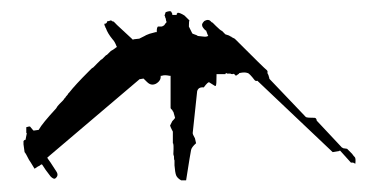

<svg xmlns="http://www.w3.org/2000/svg" viewBox="-20 -334 667 339"><path d="M233.4 -195.3 239.3 -189.5Q244.1 -184.6 249 -184.6Q254.9 -184.6 259.8 -189.5Q263.7 -193.4 263.7 -198.2V-200.2H265.6Q270.5 -202.1 279.3 -200.2H281.2V-198.2V-143.6Q281.2 -142.6 282.2 -141.6L284.2 -139.6Q285.2 -136.7 286.1 -136.7L289.1 -126Q289.1 -125 284.2 -120.1L280.3 -112.3Q281.2 -109.4 283.2 -105.5L285.2 -101.6V-100.6V-95.7V-81.1Q287.1 -81.1 286.1 -62.5Q286.1 -59.6 287.1 -58.6Q287.1 -51.8 288.1 -50.8V-42Q289.1 -29.3 291 -24.4Q293 -19.5 299.8 -15.6H308.6Q316.4 -65.4 317.4 -69.3Q318.4 -74.2 326.2 -81.1L324.2 -89.8Q320.3 -96.7 320.3 -98.6V-99.6L328.1 -172.9Q330.1 -180.7 339.8 -179.7Q347.7 -190.4 349.6 -188.5L357.4 -183.6Q361.3 -180.7 361.3 -183.6Q362.3 -184.6 362.3 -201.2V-203.1H364.3H376H377.9L378.9 -205.1Q379.9 -205.1 380.9 -204.1H386.7Q387.7 -203.1 390.6 -203.1Q392.6 -205.1 396.5 -200.2L402.3 -204.1V-205.1H403.3Q412.1 -207 417 -205.1Q419.9 -205.1 429.7 -192.4Q431.6 -190.4 434.6 -191.4L435.5 -190.4L567.4 -65.4L579.1 -67.4L580.1 -68.4L581.1 -67.4L599.6 -46.9H603.5L607.4 -44.9Q608.4 -54.7 606.4 -56.6L604.5 -58.6Q603.5 -59.6 601.6 -62.5L599.6 -64.5L592.8 -71.3L585.9 -72.3L585 -73.2H584L539.1 -121.1V-122.1Q538.1 -126 535.2 -126Q522.5 -126 521.5 -127H520.5L519.5 -127.9L457 -193.4L456.1 -194.3Q455.1 -195.3 455.1 -198.2Q454.1 -199.2 454.1 -201.2L452.1 -205.1Q453.1 -208 451.2 -210Q445.3 -214.8 401.4 -258.8L397.5 -262.7L394.5 -265.6L392.6 -266.6L390.6 -267.6L388.7 -268.6Q388.7 -269.5 387.7 -269.5Q386.7 -269.5 385.7 -270.5L383.8 -271.5L377.9 -273.4L372.1 -279.3Q369.1 -280.3 361.3 -288.1L357.4 -292L355.5 -293.9L353.5 -294.9L351.6 -296.9Q347.7 -300.8 340.8 -296.9Q335.9 -292 336.9 -289.1Q336.9 -286.1 342.8 -280.3H343.8L346.7 -272.5L347.7 -270.5L344.7 -269.5Q343.8 -268.6 329.1 -270.5Q329.1 -271.5 320.3 -274.4L319.3 -275.4L313.5 -287.1Q313.5 -296.9 314.5 -297.9L305.7 -306.6Q297.9 -311.5 293.9 -311.5L292 -309.6V-307.6H290H286.1H284.2V-309.6L282.2 -313.5Q280.3 -315.4 272.5 -312.5L270.5 -306.6L271.5 -304.7Q271.5 -302.7 272.5 -301.8L273.4 -296.9Q275.4 -294.9 271.5 -292Q270.5 -289.1 267.6 -288.1Q266.6 -287.1 264.6 -287.1H259.8H258.8Q256.8 -285.2 256.8 -279.3V-277.3H254.9Q247.1 -275.4 244.1 -274.4Q236.3 -271.5 235.4 -270.5L225.6 -265.6H224.6L215.8 -264.6L214.8 -263.7L213.9 -264.6L186.5 -290L183.6 -293L180.7 -295.9Q178.7 -295.9 177.7 -296.9Q176.8 -297.9 175.8 -297.9Q173.8 -297.9 172.9 -296.9Q169.9 -296.9 168.9 -295.9V-294.9Q168 -292 164.1 -292L165 -288.1Q166 -287.1 166 -286.1Q166 -285.2 167 -284.2Q169.9 -275.4 178.7 -264.6Q182.6 -260.7 185.5 -252.9L186.5 -251L184.6 -250L183.6 -249L177.7 -245.1L175.8 -244.1L172.9 -241.2L168.9 -237.3L167 -236.3L162.1 -231.4L160.2 -229.5L158.2 -228.5Q156.2 -226.6 155.3 -225.6L152.3 -222.7L146.5 -216.8L144.5 -214.8Q142.6 -213.9 141.6 -212.9L136.7 -208Q112.3 -183.6 102.5 -170.9L100.6 -168.9Q99.6 -168 99.6 -167L97.7 -165Q97.7 -164.1 96.7 -164.1L95.7 -162.1L93.8 -160.2Q92.8 -158.2 90.8 -156.2L85 -150.4Q81.1 -146.5 79.1 -142.6Q54.7 -116.2 48.8 -105.5L47.9 -104.5H46.9L40 -103.5H39.1L38.1 -104.5L33.2 -110.4Q32.2 -111.3 26.4 -109.4V-99.6L27.3 -98.6L25.4 -88.9V-87.9L24.4 -86.9H23.4L21.5 -85V-79.1L23.4 -65.4Q25.4 -63.5 31.2 -51.8Q32.2 -50.8 41 -36.1L46.9 -40Q49.8 -41 51.8 -43L53.7 -43.9L54.7 -43Q58.6 -37.1 60.5 -34.2Q62.5 -31.2 69.3 -22.5Q74.2 -17.6 77.1 -18.6Q84 -23.4 80.1 -30.3Q66.4 -51.8 64.5 -53.7L63.5 -55.7L64.5 -56.6L226.6 -194.3H227.5Z"/></svg>

Font: My Font
Style: x-wing-ships
Weight: 500
Version: Version 0.001